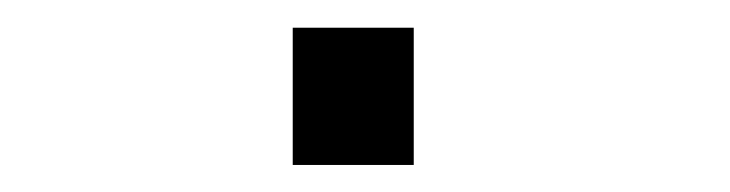

<svg xmlns="http://www.w3.org/2000/svg" viewBox="-20 -122 540 142"><path d="M196.5 -101.5H286V0H196.5Z"/></svg>

Font: Trispace Light
Style: Regular
Weight: 300
Designer: Tyler Finck
Foundry: Etcetera Type Company
Version: Version 1.210; ttfautohint (v1.8.3)